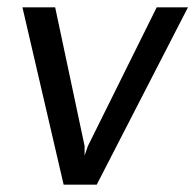

<svg xmlns="http://www.w3.org/2000/svg" viewBox="-20 -502 531 522"><path d="M491 -482H406L219 -105L210 -79V-105L130 -482H41L153 0H243Z"/></svg>

Font: Cantarell
Style: Oblique
Weight: 400
Italic angle: -8°
Designer: Dave Crossland
Version: Version 0.024